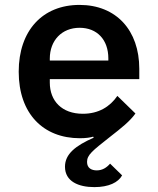

<svg xmlns="http://www.w3.org/2000/svg" viewBox="-20 -548 640 778"><path d="M362.2 210.2C421.2 210.2 459.2 191.1 474.8 162.6L426.1 115.1C412.3 131 395.2 142.4 372.2 142.4C351.6 142.4 332.7 133.9 332.7 108C332.7 79.5 355.1 62.5 422.9 8.9C474.4 -31.2 506.4 -56.8 528.8 -88.1L455.6 -159.4C425.4 -115.4 379.3 -87 315.7 -87C230.8 -87 181.8 -138.8 181.8 -213.4V-227.3H544.4V-269.2C544.4 -425.1 451 -528.1 302.2 -528.1C152 -528.1 55.8 -423.7 55.8 -257.5C55.8 -87.4 155.2 12.1 304 12.1C327.8 12.1 346.9 9.2 357.6 5.7L359.7 9.9C286.2 42.3 243.3 76 243.3 127.5C243.3 187.5 298.7 210.2 362.2 210.2ZM181.8 -302.6V-310.4C181.8 -384.2 230.5 -435.4 302.6 -435.4C373.6 -435.4 419 -386.7 419 -311.4V-302.6Z"/></svg>

Font: Margiela Mono SemiBold
Style: Regular
Weight: 600
Designer: Mike Abbink, Paul van der Laan, Pieter van Rosmalen
Foundry: Bold Monday
Version: Version 2.003 2021